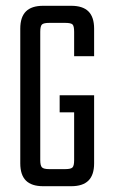

<svg xmlns="http://www.w3.org/2000/svg" viewBox="-20 -642 390 663"><path d="M119 -532V-89Q119 -70 125 -64Q131 -58 150 -58H179V1H129Q89 1 69.5 -18.5Q50 -38 50 -78V-543Q50 -583 69.5 -602.5Q89 -622 129 -622H186V-563H150Q131 -563 125 -557.5Q119 -552 119 -532ZM305 -313V-254H186V-313ZM236 -448V-532Q236 -552 230.5 -557.5Q225 -563 205 -563H171V-622H226Q266 -622 285.5 -602.5Q305 -583 305 -543V-448ZM236 -89V-273H305V-78Q305 -38 285.5 -18.5Q266 1 226 1H171V-58H205Q225 -58 230.5 -64Q236 -70 236 -89Z"/></svg>

Font: Teko Variable Light
Style: Regular
Weight: 300
Designer: Manushi Parikh, Jonny Pinhorn
Foundry: Indian Type Foundry
Version: Version 3.000